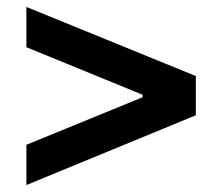

<svg xmlns="http://www.w3.org/2000/svg" viewBox="-20 -562 640 553"><path d="M56 -29V-145L391 -282V-289L56 -426V-542L544 -343V-230Z"/></svg>

Font: Nunito Sans 6pt ExtraBold
Style: Regular
Weight: 800
Version: Version 3.101;gftools[0.9.27]